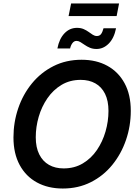

<svg xmlns="http://www.w3.org/2000/svg" viewBox="-20 -1084 807 1114"><path d="M344.2 9.8Q258.8 9.8 194.3 -25.4Q129.9 -60.5 94 -127Q58.1 -193.4 58.1 -286.6Q58.1 -374.5 85.7 -455.6Q113.3 -536.6 165.3 -600.1Q217.3 -663.6 290.3 -700.4Q363.3 -737.3 453.6 -737.3Q539.1 -737.3 603 -702.1Q667 -667 702.9 -600.8Q738.8 -534.7 738.8 -440.9Q738.8 -352.5 710.9 -271.5Q683.1 -190.4 631.3 -127Q579.6 -63.5 506.8 -26.9Q434.1 9.8 344.2 9.8ZM349.1 -106.9Q412.1 -106.9 460.7 -136Q509.3 -165 542.2 -213.4Q575.2 -261.7 592.3 -321Q609.4 -380.4 609.4 -440.4Q609.4 -499.5 589.4 -539.8Q569.3 -580.1 533.2 -600.3Q497.1 -620.6 448.2 -620.6Q385.7 -620.6 337.2 -591.6Q288.6 -562.5 255.1 -513.9Q221.7 -465.3 204.6 -406.5Q187.5 -347.7 187.5 -287.6Q187.5 -228.5 207.8 -188.2Q228 -147.9 264.2 -127.4Q300.3 -106.9 349.1 -106.9ZM540 -799.8Q518.6 -799.8 501.7 -806.9Q484.9 -814 471.4 -823.5Q458 -833 446.5 -839.8Q435.1 -846.7 424.3 -846.7Q409.7 -846.7 400.1 -833.7Q390.6 -820.8 386.7 -802.7H313Q323.7 -858.9 354 -890.6Q384.3 -922.4 426.8 -922.4Q448.7 -922.4 465.1 -915.3Q481.4 -908.2 494.1 -898.9Q506.8 -889.6 518.3 -882.3Q529.8 -875 542 -875Q557.6 -875 566.2 -886.2Q574.7 -897.5 580.6 -919.9H653.3Q642.1 -862.8 611.1 -831.3Q580.1 -799.8 540 -799.8ZM670.9 -1064 656.7 -990.7H377.9L392.6 -1064Z"/></svg>

Font: Inter 16pt SemiBold
Style: Italic
Weight: 600
Italic angle: -9.3988°
Version: Version 4.001;git-66647c0bb